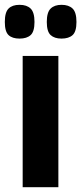

<svg xmlns="http://www.w3.org/2000/svg" viewBox="-58 -776 337 796"><path d="M36 0V-544H184V0ZM197 -616Q168 -616 152 -630.5Q136 -645 136 -685Q136 -725 152 -740.5Q168 -756 197 -756Q227 -756 243 -740.5Q259 -725 259 -685Q259 -645 243 -630.5Q227 -616 197 -616ZM23 -616Q-7 -616 -22.5 -630.5Q-38 -645 -38 -685Q-38 -725 -22.5 -740.5Q-7 -756 23 -756Q53 -756 69 -740.5Q85 -725 85 -685Q85 -645 69 -630.5Q53 -616 23 -616Z"/></svg>

Font: Georama SemiCondensed
Style: Bold
Weight: 700
Width: 4
Designer: Jean-Baptiste Levee
Foundry: Production Type
Version: Version 1.000